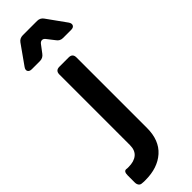

<svg xmlns="http://www.w3.org/2000/svg" viewBox="-401 -812 1041 1041"><g transform="rotate(-45 119.0 -292.0)"><path d="M-14 221Q-19 221 -25 221Q-31 221 -37 220Q-51 220 -57.5 211Q-64 202 -64 189V135Q-64 104 -46 105Q-42 106 -37.5 106Q-33 106 -28 106Q14 106 37.5 86.5Q61 67 61 27V-514Q61 -544 91 -544H162Q192 -544 192 -514V27Q192 121 136 171Q80 221 -14 221ZM-24 -640Q-42 -640 -48 -651Q-54 -662 -43 -677L35 -787Q48 -805 72 -805H181Q204 -805 217 -787L296 -677Q306 -662 300.5 -651Q295 -640 277 -640H215Q192 -640 179 -659L147 -700Q138 -713 126.5 -713Q115 -713 106 -700L75 -659Q61 -640 38 -640Z"/></g></svg>

Font: Pitagon Sans Text
Style: Bold
Weight: 700
Designer: Travis Tran
Foundry: Pitagon
Version: Version 1.001; ttfautohint (v1.8.4.7-5d5b);gftools[0.9.26]